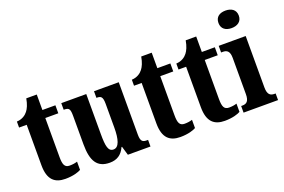

<svg xmlns="http://www.w3.org/2000/svg" viewBox="-100 -1101 2136 1444"><g transform="rotate(-20 967.5 -379.0)"><path d="M215 10C278 10 321 -5 340 -16V-82C322 -76 301 -73 278 -73C239 -73 228 -99 228 -159V-472H332V-536H228V-660H144C136 -614 122 -584 107 -565C91 -544 62 -522 18 -520V-472H79V-148C79 -31 131 10 215 10Z M570 10C628 10 667 -16 692 -71H696L717 0H898V-53H889C859 -53 839 -58 839 -116V-536H641V-483H644C674 -483 691 -477 691 -419V-227C691 -134 674 -74 630 -74C588 -74 579 -118 579 -216V-536H379V-483H382C423 -483 430 -470 430 -413V-188C430 -53 470 10 570 10Z M1135 10C1198 10 1241 -5 1260 -16V-82C1242 -76 1221 -73 1198 -73C1159 -73 1148 -99 1148 -159V-472H1252V-536H1148V-660H1064C1056 -614 1042 -584 1027 -565C1011 -544 982 -522 938 -520V-472H999V-148C999 -31 1051 10 1135 10Z M1491 10C1554 10 1597 -5 1616 -16V-82C1598 -76 1577 -73 1554 -73C1515 -73 1504 -99 1504 -159V-472H1608V-536H1504V-660H1420C1412 -614 1398 -584 1383 -565C1367 -544 1338 -522 1294 -520V-472H1355V-148C1355 -31 1407 10 1491 10Z M1777 -628C1822 -628 1859 -650 1859 -698C1859 -747 1822 -768 1777 -768C1731 -768 1696 -747 1696 -698C1696 -650 1731 -628 1777 -628ZM1643 0H1919V-53H1910C1877 -53 1855 -67 1855 -125V-536H1639V-483H1653C1685 -483 1707 -469 1707 -415V-125C1707 -68 1686 -53 1653 -53H1643Z"/></g></svg>

Font: Noto Serif Lao ExtraCondensed ExtraBold
Style: Regular
Weight: 800
Width: 2
Designer: Monotype Design Team
Foundry: Monotype Imaging Inc.
Version: Version 2.003